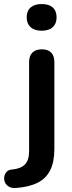

<svg xmlns="http://www.w3.org/2000/svg" viewBox="-75 -741 354 950"><path d="M5 189Q-17 191 -31 182.5Q-45 174 -50.5 161Q-56 148 -54 134Q-52 120 -42.5 109.5Q-33 99 -17 98Q28 94 48.5 72.5Q69 51 69 7V-434Q69 -465 85.5 -481Q102 -497 132 -497Q162 -497 178 -481Q194 -465 194 -434V-4Q194 60 173.5 101Q153 142 111.5 163Q70 184 5 189ZM131 -589Q96 -589 76.5 -606.5Q57 -624 57 -655Q57 -687 76.5 -704Q96 -721 131 -721Q167 -721 186 -704Q205 -687 205 -655Q205 -624 186 -606.5Q167 -589 131 -589Z"/></svg>

Font: Nunito
Style: Bold
Weight: 700
Designer: Vernon Adams
Foundry: Vernon Adams
Version: Version 3.602